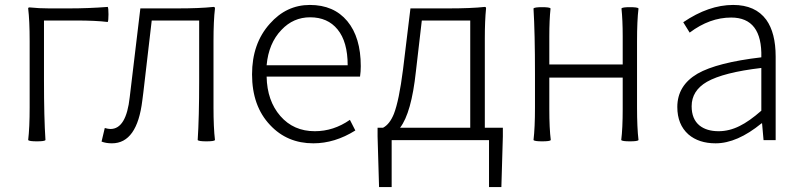

<svg xmlns="http://www.w3.org/2000/svg" viewBox="-20 -567 3245 777"><path d="M129 5Q99 5 94 0Q100 -50 100 -133V-266V-400Q100 -484 94 -533Q94 -537 100 -537Q138 -533 179 -533H258Q338 -533 416 -539Q419 -535 419 -509Q419 -483 416 -478Q368 -484 287 -484H158V-242Q158 -90 164 0Q160 5 129 5Z M433 13Q409 13 391 6L404 -49Q418 -45 427 -45Q491 -45 505 -174Q512 -234 526.5 -353.5Q541 -473 548 -533H696Q789 -533 844 -539Q850 -539 850 -533Q844 -484 844 -400V-266V-133Q844 -50 850 0Q846 5 815 5Q785 5 780 0Q786 -90 786 -242V-484H594Q583 -386 560 -192Q557 -171 556 -161Q535 13 433 13Z M1248 13Q1142 13 1073 -61Q1000 -138 1000 -266Q1000 -391 1072 -471Q1139 -547 1234 -547Q1331 -547 1385.5 -481.5Q1440 -416 1440 -299Q1440 -277 1437 -257H1248H1059Q1061 -159 1114.5 -97.5Q1168 -36 1254 -36Q1330 -36 1396 -82L1418 -39Q1335 13 1248 13ZM1059 -303H1223H1387Q1387 -398 1346 -448Q1306 -497 1235 -497Q1167 -497 1119 -446Q1067 -392 1059 -303Z M1514 190 1508 -15V-50H1530Q1557 -64 1574 -106Q1595 -160 1611 -286L1641 -533H1792Q1887 -533 1942 -539Q1947 -539 1947 -533Q1942 -483 1942 -412V-291V-50H2015V-15L2009 190H1959V0H1565V190ZM1599 -50H1883V-267V-484H1687L1663 -277Q1645 -110 1599 -50Z M2174 5Q2144 5 2139 0Q2145 -50 2145 -133V-267Q2145 -434 2139 -533Q2144 -538 2174 -538Q2204 -538 2208 -533Q2203 -486 2203 -420V-306H2500V-420Q2500 -486 2495 -533Q2499 -538 2529 -538Q2560 -538 2564 -533Q2558 -484 2558 -400V-266V-133Q2558 -50 2564 0Q2560 5 2529 5Q2499 5 2494 0Q2500 -47 2500 -126V-253H2203V-126Q2203 -47 2209 0Q2205 5 2174 5Z M2876 13Q2808 13 2766 -23Q2721 -63 2721 -134Q2721 -221 2803 -269Q2882 -314 3061 -335Q3065 -496 2939 -496Q2852 -496 2771 -435L2745 -477Q2848 -547 2947 -547Q3037 -547 3081 -487Q3119 -434 3119 -338V-169V0H3070L3064 -68H3062Q2963 13 2876 13ZM2888 -36Q2931 -36 2973 -57Q3012 -76 3061 -119V-205V-292Q2908 -274 2841 -236Q2779 -200 2779 -137Q2779 -85 2811 -59Q2840 -36 2888 -36Z"/></svg>

Font: GenSekiGothic TW L
Style: Regular
Weight: 300
Version: Version 1.501;PS 1;hotconv 16.6.51;makeotf.lib2.5.65220